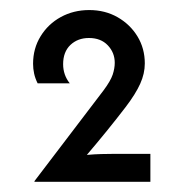

<svg xmlns="http://www.w3.org/2000/svg" viewBox="-20 -820 373 382"><path d="M48.6 -458.3V-459.7L186.1 -640.3Q200 -659 204.2 -671.5Q208.3 -684 208.3 -695.1Q208.3 -715.3 194.4 -729.9Q180.6 -744.4 156.9 -744.4Q134.7 -744.4 120.1 -730.6Q105.6 -716.7 105.6 -692.4Q105.6 -670.8 118.8 -654.2H54.9Q50 -663.9 47.9 -673.6Q45.8 -683.3 45.8 -693.1Q45.8 -723.6 60.8 -747.9Q75.7 -772.2 101 -786.1Q126.4 -800 157.6 -800Q188.9 -800 213.9 -785.8Q238.9 -771.5 253.5 -747.6Q268.1 -723.6 268.1 -693.8Q268.1 -673.6 259 -653.5Q250 -633.3 229.9 -606.9Q211.8 -583.3 192.4 -559.4Q172.9 -535.4 152.8 -511.8Q168.8 -513.2 181.6 -513.5Q194.4 -513.9 208.3 -513.9H279.2V-458.3Z"/></svg>

Font: Afacad Flux
Style: Regular
Weight: 400
Designer: Kristian Moeller
Foundry: Dicotype
Version: Version 1.100